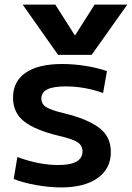

<svg xmlns="http://www.w3.org/2000/svg" viewBox="-20 -810 577 840"><path d="M40 -27 56 -123Q151 -88 235 -88Q341 -88 341 -148Q341 -173 319.5 -187.5Q298 -202 237 -216Q136 -240 86.5 -278Q37 -316 37 -383Q37 -454 92.5 -492Q148 -530 252 -530Q301 -530 352.5 -522Q404 -514 448 -499L431 -403Q350 -432 268 -432Q213 -432 187 -419Q161 -406 161 -379Q161 -355 182 -341.5Q203 -328 262 -314Q361 -290 413 -251.5Q465 -213 465 -145Q465 -72 407 -31Q349 10 248 10Q195 10 137 -0.5Q79 -11 40 -27ZM222 -790 307 -656H309L394 -790H537L381 -570H234L79 -790Z"/></svg>

Font: Enso SemiBold
Style: Regular
Weight: 600
Designer: Coji Morishita
Foundry: UNDERFOREST DESIGN
Version: Version 1.000